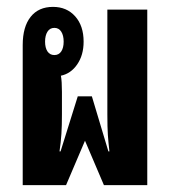

<svg xmlns="http://www.w3.org/2000/svg" viewBox="-20 -538 494 558"><path d="M46 0V-407Q46 -460 69 -489Q92 -518 134 -518Q174 -518 198.5 -490.5Q223 -463 223 -417Q223 -378 204.5 -351Q186 -324 157 -318Q160 -302 160 -271V-206Q160 -172 158.5 -149Q157 -126 153 -98H156L206 -258H247L295 -98H298Q295 -124 293.5 -145.5Q292 -167 292 -206V-510H408V0H282L227 -129L172 0ZM138 -378Q151 -378 158 -388.5Q165 -399 165 -417Q165 -435 158 -446Q151 -457 138 -457Q125 -457 118 -446Q111 -435 111 -417Q111 -399 118 -388.5Q125 -378 138 -378Z"/></svg>

Font: Noto Sans Thai Looped UI Condensed
Style: Bold
Weight: 700
Width: 3
Designer: Cadson Demak Team
Foundry: Cadson Demak Co., Ltd.
Version: Version 1.000